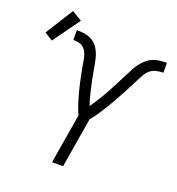

<svg xmlns="http://www.w3.org/2000/svg" viewBox="-215 -946 983 1064"><g transform="rotate(20 276.0 -413.5)"><path d="M211 0 260 -294Q253 -308 247.5 -323Q242 -338 237 -353Q232 -368 227.5 -383.5Q223 -399 219 -414.5Q215 -430 211 -445.5Q207 -461 204 -477Q201 -493 197.5 -509Q194 -525 191 -540.5Q188 -556 185.5 -572.5Q183 -589 179.5 -604.5Q176 -620 169.5 -634.5Q163 -649 151 -659.5Q139 -670 123 -673.5Q107 -677 90 -677V-735Q115 -735 139 -731Q163 -727 183 -714.5Q203 -702 216 -682.5Q229 -663 236 -641Q243 -619 247 -595.5Q251 -572 255.5 -548.5Q260 -525 264.5 -501.5Q269 -478 274.5 -455Q280 -432 286 -409Q292 -386 300 -364Q339 -419 371 -478Q403 -537 432 -596L433 -597L434 -599Q443 -617 453 -636Q463 -655 476 -671.5Q489 -688 505.5 -702Q522 -716 541.5 -723.5Q561 -731 581 -733Q601 -735 621 -735V-677Q601 -677 580.5 -672.5Q560 -668 544 -654.5Q528 -641 517.5 -622Q507 -603 497.5 -584.5Q488 -566 478.5 -547Q469 -528 459 -509.5Q449 -491 439 -472.5Q429 -454 418.5 -435.5Q408 -417 397 -399Q386 -381 374.5 -363Q363 -345 351 -328Q339 -311 325 -294L276 0ZM-21 -633 -69 -663 34 -827 93 -791Z"/></g></svg>

Font: Iosevka Curly Light Extended
Style: Italic
Weight: 300
Width: 7
Italic angle: -9°
Monospace: yes
Designer: Belleve Invis
Foundry: Belleve Invis
Version: Version 11.1.0; ttfautohint (v1.8.3)